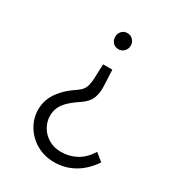

<svg xmlns="http://www.w3.org/2000/svg" viewBox="-172 -622 841 919"><g transform="rotate(30 249.0 -162.5)"><path d="M75 11Q75 -22 87.5 -51.5Q100 -81 125.5 -109Q151 -137 191 -163Q207 -174 216 -186.5Q225 -199 228.5 -215Q232 -231 233 -251L236 -330H287L291 -242Q293 -201 280.5 -172Q268 -143 231 -119Q198 -97 177.5 -77Q157 -57 148 -36Q139 -15 139 11Q139 41 155 69.5Q171 98 201 116Q231 134 271 134Q316 134 354.5 113Q393 92 421 47L463 81Q426 136 376 164.5Q326 193 266 193Q212 193 168.5 168Q125 143 100 101.5Q75 60 75 11ZM220 -474Q220 -492 232 -505Q244 -518 263 -518Q281 -518 293.5 -505Q306 -492 306 -474Q306 -455 293.5 -442Q281 -429 263 -429Q244 -429 232 -442Q220 -455 220 -474Z"/></g></svg>

Font: Radio Canada Light
Style: Regular
Weight: 300
Designer: Charles Daoud, Etienne Aubert Bonn, Alexandre Saumier Demers, Jacques Le Bailly
Foundry: Radio-Canada
Version: Version 2.104;gftools[0.9.28.dev5+ged2979d]